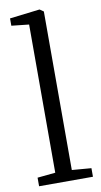

<svg xmlns="http://www.w3.org/2000/svg" viewBox="-92 -861 477 904"><g transform="rotate(-10 146.5 -409.5)"><path d="M105 -49.5V-758L21.5 -767V-802L163.5 -819H166L184 -806.5V-48.5L276.5 -41V0H19V-41Z"/></g></svg>

Font: Merriweather 28pt Light
Style: Regular
Weight: 300
Version: Version 2.100